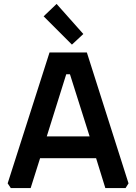

<svg xmlns="http://www.w3.org/2000/svg" viewBox="-20 -957 693 977"><path d="M19 -24 232 -690H422L634 -24L619 0H516L469 -152H184L136 0H35ZM218 -263H436L336 -579H317ZM202 -874 268 -937 404 -784 346 -730Z"/></svg>

Font: Oxanium SemiBold
Style: Regular
Weight: 600
Designer: Severin Meyer
Version: Version 2.000